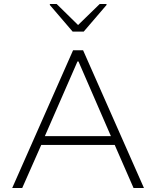

<svg xmlns="http://www.w3.org/2000/svg" viewBox="-20 -939 780 959"><path d="M41 0 345 -688H395L699 0H647L553 -215H186L91 0ZM204 -259H534L372 -632H367ZM343 -781 229 -914V-919H263L370 -814L478 -919H512V-914L398 -781Z"/></svg>

Font: Saira SemiExpanded ExtraLight
Style: Regular
Weight: 250
Width: 6
Designer: Hector Gatti with collaboration of the Omnibus-Type team
Foundry: Omnibus-Type
Version: Version 1.101